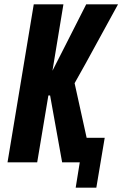

<svg xmlns="http://www.w3.org/2000/svg" viewBox="-20 -755 569 893"><path d="M332 118 351 0H269L213 -311H205L153 0H15L137 -735H275L224 -426L277 -530L381 -735H529L379 -461L327 -368L383 -114H467L428 118Z"/></svg>

Font: Iosevka Curly Heavy Oblique
Style: Regular
Weight: 900
Italic angle: -9°
Monospace: yes
Designer: Belleve Invis
Foundry: Belleve Invis
Version: Version 11.1.0; ttfautohint (v1.8.3)